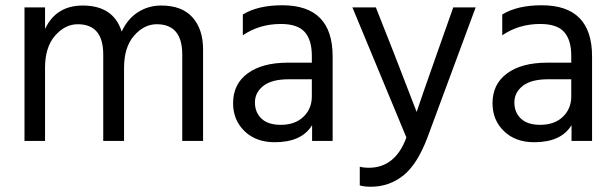

<svg xmlns="http://www.w3.org/2000/svg" viewBox="-20 -535 2335 729"><path d="M751 0H672V-328Q672 -443 575 -443Q527 -443 489 -399.5Q451 -356 451 -277V0H372V-328Q372 -443 275 -443Q227 -443 189 -399.5Q151 -356 151 -277V0H73V-507H151V-425Q193 -514 294 -514Q411 -514 442 -415Q464 -463 503.5 -488.5Q543 -514 592 -514Q671 -514 711 -469Q751 -424 751 -348Z M1046 -61Q1100 -61 1132 -91.5Q1164 -122 1164 -169V-234H1076Q1012 -234 980 -209Q948 -184 948 -146Q948 -108 973 -84.5Q998 -61 1046 -61ZM1165 -60Q1126 5 1023 5Q952 5 908.5 -37Q865 -79 865 -143Q865 -216 920.5 -256.5Q976 -297 1072 -297H1164V-323Q1164 -383 1137 -413.5Q1110 -444 1046 -444Q965 -444 902 -401V-480Q959 -515 1052 -515Q1243 -515 1243 -321V0H1165Z M1603 -13Q1564 90 1510.5 132Q1457 174 1388 174Q1362 174 1346 169V98Q1361 102 1380 102Q1481 102 1523 -13L1318 -507H1407L1473 -340L1562 -110Q1570 -136 1642 -340L1701 -507H1786Z M2031 -61Q2085 -61 2117 -91.5Q2149 -122 2149 -169V-234H2061Q1997 -234 1965 -209Q1933 -184 1933 -146Q1933 -108 1958 -84.5Q1983 -61 2031 -61ZM2150 -60Q2111 5 2008 5Q1937 5 1893.5 -37Q1850 -79 1850 -143Q1850 -216 1905.5 -256.5Q1961 -297 2057 -297H2149V-323Q2149 -383 2122 -413.5Q2095 -444 2031 -444Q1950 -444 1887 -401V-480Q1944 -515 2037 -515Q2228 -515 2228 -321V0H2150Z"/></svg>

Font: Hind Guntur
Style: Regular
Weight: 400
Version: Version 1.000;PS 1.0;hotconv 1.0.86;makeotf.lib2.5.63406; tt